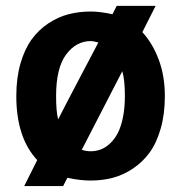

<svg xmlns="http://www.w3.org/2000/svg" viewBox="-20 -600 631 650"><path d="M35.2 -274.9Q35.2 -335.9 49.3 -385Q63.5 -434.1 87.2 -466.6Q110.8 -499 143.6 -520.8Q176.3 -542.5 211.9 -551.8Q247.6 -561 287.1 -561Q318.8 -561 360.8 -551.8L375 -580.1H506.8L461.9 -491.2Q496.6 -453.6 517.3 -398.2Q538.1 -342.8 538.1 -274.9Q538.1 -213.4 523.9 -164.3Q509.8 -115.2 486.1 -83Q462.4 -50.8 429.7 -29.1Q397 -7.3 361.6 2Q326.2 11.2 287.1 11.2Q251.5 11.2 208 2L193.8 29.8H62L106 -58.1Q35.2 -133.8 35.2 -274.9ZM402.8 -274.9Q402.8 -329.6 394 -358.9L256.8 -92.8Q272.9 -87.9 287.1 -87.9Q304.7 -87.9 321 -94Q337.4 -100.1 352.5 -114.3Q367.7 -128.4 378.7 -149.4Q389.6 -170.4 396.2 -202.6Q402.8 -234.9 402.8 -274.9ZM169.9 -274.9Q169.9 -222.7 176.8 -195.8Q203.1 -247.6 251 -338.4Q298.8 -429.2 313 -456.1Q296.9 -460.9 287.1 -460.9Q237.8 -460.9 203.9 -415.5Q169.9 -370.1 169.9 -274.9Z"/></svg>

Font: Junction Bold
Style: Bold
Weight: 700
Designer: Caroline Hadilaksono
Foundry: Caroline Hadilaksono
Version: Version 001.001